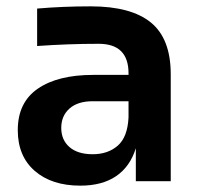

<svg xmlns="http://www.w3.org/2000/svg" viewBox="-20 -571 628 605"><path d="M408 -104Q390 -46 346 -16Q302 14 233 14Q143 14 89.5 -32.5Q36 -79 36 -161Q36 -248 99 -291.5Q162 -335 274 -335H385V-340Q385 -433 291 -433Q195 -433 97 -426V-544Q178 -551 266 -551Q393 -551 455.5 -500Q518 -449 518 -337V0H408ZM272 -85Q320 -85 351 -112Q382 -139 385 -201V-252H272Q225 -252 199 -229Q173 -206 173 -168Q173 -130 199 -107.5Q225 -85 272 -85Z"/></svg>

Font: Sora-SIA SemiBold
Style: Regular
Weight: 600
Designer: Jonathan Barnbrook, Julián Moncada
Foundry: Barnbrook Fonts
Version: Version 2.000